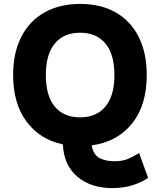

<svg xmlns="http://www.w3.org/2000/svg" viewBox="-20 -735 816 980"><path d="M554 225Q442 225 373.5 165.5Q305 106 301 2Q183 -23 115 -115Q47 -207 47 -352Q47 -466 89 -547.5Q131 -629 208 -672Q285 -715 389 -715Q494 -715 570 -672Q646 -629 687.5 -547.5Q729 -466 729 -352Q729 -198 654 -104.5Q579 -11 448 7Q456 55 487.5 71.5Q519 88 565 88Q608 88 638 74Q668 60 690 46L736 173Q708 193 661 209Q614 225 554 225ZM389 -568Q305 -568 259.5 -512.5Q214 -457 214 -352Q214 -246 259.5 -191Q305 -136 389 -136Q472 -136 518 -191Q564 -246 564 -352Q564 -458 518 -513Q472 -568 389 -568Z"/></svg>

Font: Prodigy Sans
Style: Bold
Weight: 700
Designer: Wei Huang
Foundry: Wei Huang
Version: Version 1.003; ttfautohint (v1.8.3)